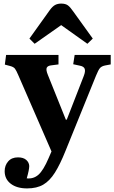

<svg xmlns="http://www.w3.org/2000/svg" viewBox="-20 -820 637 1070"><path d="M131 230Q74 230 40 204Q6 178 6 134Q6 102 25.5 79.5Q45 57 80 57Q110 57 126 71Q142 85 143 105Q143 115 139.5 132.5Q136 150 129 174Q167 178 194.5 153.5Q222 129 251 61L267 24L82 -401Q71 -427 63.5 -437Q56 -447 37 -452L7 -460L14 -514H306V-461L267 -456Q246 -454 240.5 -442.5Q235 -431 247 -402L347 -153H352L447 -397Q457 -423 452 -436.5Q447 -450 425 -454L388 -462L396 -514H597V-461L565 -455Q546 -451 537 -440.5Q528 -430 515 -398L345 21Q315 96 286 142Q257 188 221 209Q185 230 131 230ZM173 -576 144 -605 257 -763Q273 -785 287.5 -792.5Q302 -800 321 -800Q345 -800 358.5 -790Q372 -780 389 -755L497 -605L467 -576L321 -680Z"/></svg>

Font: Literata 36pt
Style: Bold
Weight: 700
Designer: Latin by Veronika Burian and Jose Scaglione. Greek by Irene Vlachou. Cyrillic by Vera Evstafieva.
Foundry: TypeTogether
Version: Version 3.002